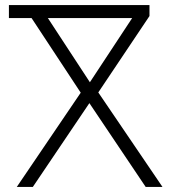

<svg xmlns="http://www.w3.org/2000/svg" viewBox="-20 -734 668 754"><path d="M46 0 297 -370 104 -663H15V-714H567V-671L366 -371L618 0H552L331 -329L109 0ZM333 -411 499 -663H168Z"/></svg>

Font: Noto Sans Georgian Light
Style: Regular
Weight: 300
Version: Version 2.002